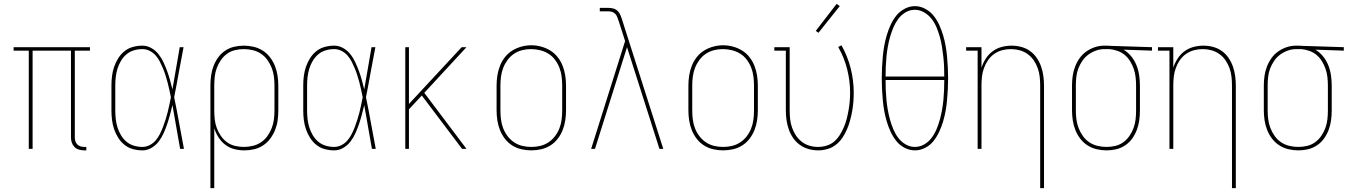

<svg xmlns="http://www.w3.org/2000/svg" viewBox="-20 -776 7040 1001"><path d="M419 8Q405 8 391.5 4Q378 0 368.5 -9.5Q359 -19 354.5 -32Q350 -45 350 -59V-512H150V0H130V-512H51V-530H449V-512H370V-59Q370 -49 373 -39.5Q376 -30 383 -23Q390 -16 399.5 -13Q409 -10 419 -10H430V8Z M722 8Q698 8 673.5 1.5Q649 -5 629.5 -20.5Q610 -36 596.5 -57.5Q583 -79 575 -102.5Q567 -126 564 -150.5Q561 -175 561 -200V-330Q561 -355 564 -379.5Q567 -404 575 -427.5Q583 -451 596.5 -472.5Q610 -494 629.5 -509.5Q649 -525 673.5 -531.5Q698 -538 722 -538Q747 -538 769 -525.5Q791 -513 806.5 -493.5Q822 -474 832.5 -451Q843 -428 851.5 -405Q860 -382 866.5 -358Q873 -334 879 -310Q889 -365 898 -420Q907 -475 917 -530H937Q924 -465 912.5 -399.5Q901 -334 888 -269Q902 -202 914 -134.5Q926 -67 939 0H919Q909 -57 899 -114Q889 -171 879 -228Q873 -203 866.5 -178.5Q860 -154 852 -130Q844 -106 833.5 -82.5Q823 -59 808 -39Q793 -19 770.5 -5.5Q748 8 722 8ZM722 -10Q742 -10 760.5 -19.5Q779 -29 792 -44.5Q805 -60 814 -78Q823 -96 830 -114.5Q837 -133 843 -152Q849 -171 854 -190.5Q859 -210 863 -229.5Q867 -249 871 -269Q867 -288 863 -307Q859 -326 854 -345Q849 -364 843 -383Q837 -402 829.5 -420Q822 -438 813 -455.5Q804 -473 791 -487.5Q778 -502 760 -511Q742 -520 722 -520Q700 -520 678 -513.5Q656 -507 639 -492.5Q622 -478 610.5 -458.5Q599 -439 592.5 -418Q586 -397 583.5 -374.5Q581 -352 581 -330V-200Q581 -178 583.5 -155.5Q586 -133 592.5 -112Q599 -91 610.5 -71.5Q622 -52 639 -37.5Q656 -23 678 -16.5Q700 -10 722 -10Z M1077 205V-330Q1077 -356 1080.5 -381.5Q1084 -407 1093 -431Q1102 -455 1117 -476Q1132 -497 1153.5 -511.5Q1175 -526 1200 -532Q1225 -538 1251 -538Q1277 -538 1302.5 -532Q1328 -526 1350 -512Q1372 -498 1388 -477Q1404 -456 1413.5 -432Q1423 -408 1427 -382Q1431 -356 1431 -330V-200Q1431 -174 1427.5 -148.5Q1424 -123 1414.5 -99Q1405 -75 1389.5 -54Q1374 -33 1352.5 -18.5Q1331 -4 1305.5 2Q1280 8 1254 8Q1228 8 1202 1.5Q1176 -5 1155 -21Q1134 -37 1119.5 -59.5Q1105 -82 1097 -107V205ZM1251 -10Q1274 -10 1297.5 -15.5Q1321 -21 1340.5 -34Q1360 -47 1374 -66.5Q1388 -86 1396.5 -108Q1405 -130 1408 -153Q1411 -176 1411 -200V-330Q1411 -354 1408 -377Q1405 -400 1396.5 -422Q1388 -444 1374 -463.5Q1360 -483 1340.5 -496Q1321 -509 1297.5 -514.5Q1274 -520 1251 -520Q1228 -520 1205 -514.5Q1182 -509 1163.5 -495.5Q1145 -482 1131.5 -462.5Q1118 -443 1110 -421Q1102 -399 1099.5 -376Q1097 -353 1097 -330V-200Q1097 -177 1099.5 -154Q1102 -131 1110 -109Q1118 -87 1131.5 -67.5Q1145 -48 1163.5 -34.5Q1182 -21 1205 -15.5Q1228 -10 1251 -10Z M1722 8Q1698 8 1673.5 1.5Q1649 -5 1629.5 -20.5Q1610 -36 1596.5 -57.5Q1583 -79 1575 -102.5Q1567 -126 1564 -150.5Q1561 -175 1561 -200V-330Q1561 -355 1564 -379.5Q1567 -404 1575 -427.5Q1583 -451 1596.5 -472.5Q1610 -494 1629.5 -509.5Q1649 -525 1673.5 -531.5Q1698 -538 1722 -538Q1747 -538 1769 -525.5Q1791 -513 1806.5 -493.5Q1822 -474 1832.5 -451Q1843 -428 1851.5 -405Q1860 -382 1866.5 -358Q1873 -334 1879 -310Q1889 -365 1898 -420Q1907 -475 1917 -530H1937Q1924 -465 1912.5 -399.5Q1901 -334 1888 -269Q1902 -202 1914 -134.5Q1926 -67 1939 0H1919Q1909 -57 1899 -114Q1889 -171 1879 -228Q1873 -203 1866.5 -178.5Q1860 -154 1852 -130Q1844 -106 1833.5 -82.5Q1823 -59 1808 -39Q1793 -19 1770.5 -5.5Q1748 8 1722 8ZM1722 -10Q1742 -10 1760.5 -19.5Q1779 -29 1792 -44.5Q1805 -60 1814 -78Q1823 -96 1830 -114.5Q1837 -133 1843 -152Q1849 -171 1854 -190.5Q1859 -210 1863 -229.5Q1867 -249 1871 -269Q1867 -288 1863 -307Q1859 -326 1854 -345Q1849 -364 1843 -383Q1837 -402 1829.5 -420Q1822 -438 1813 -455.5Q1804 -473 1791 -487.5Q1778 -502 1760 -511Q1742 -520 1722 -520Q1700 -520 1678 -513.5Q1656 -507 1639 -492.5Q1622 -478 1610.5 -458.5Q1599 -439 1592.5 -418Q1586 -397 1583.5 -374.5Q1581 -352 1581 -330V-200Q1581 -178 1583.5 -155.5Q1586 -133 1592.5 -112Q1599 -91 1610.5 -71.5Q1622 -52 1639 -37.5Q1656 -23 1678 -16.5Q1700 -10 1722 -10Z M2093 0V-530H2112V-234L2387 -530H2412L2192 -292L2412 0H2389L2201 -249L2179 -278L2112 -206V0Z M2750 8Q2724 8 2698 2Q2672 -4 2650 -18Q2628 -32 2612 -53Q2596 -74 2586.5 -98Q2577 -122 2573 -148Q2569 -174 2569 -200V-330Q2569 -356 2573 -382Q2577 -408 2586.5 -432.5Q2596 -457 2612.5 -478Q2629 -499 2651 -512.5Q2673 -526 2698.5 -533Q2724 -540 2750 -540Q2776 -540 2801.5 -533Q2827 -526 2849 -512.5Q2871 -499 2887.5 -478Q2904 -457 2913.5 -432.5Q2923 -408 2927 -382Q2931 -356 2931 -330V-200Q2931 -174 2927 -148Q2923 -122 2913.5 -98Q2904 -74 2888 -53Q2872 -32 2850 -18Q2828 -4 2802 2Q2776 8 2750 8ZM2750 -10Q2774 -10 2797 -15.5Q2820 -21 2839.5 -34Q2859 -47 2873.5 -66Q2888 -85 2896.5 -107Q2905 -129 2908 -152.5Q2911 -176 2911 -200V-330Q2911 -354 2908 -377.5Q2905 -401 2896.5 -423Q2888 -445 2873.5 -464.5Q2859 -484 2838.5 -496.5Q2818 -509 2794.5 -514.5Q2771 -520 2748 -520Q2724 -520 2701 -514Q2678 -508 2659 -495Q2640 -482 2626 -463Q2612 -444 2603.5 -422Q2595 -400 2592 -376.5Q2589 -353 2589 -330V-200Q2589 -176 2592 -152.5Q2595 -129 2603.5 -107Q2612 -85 2626.5 -66Q2641 -47 2660.5 -34Q2680 -21 2703 -15.5Q2726 -10 2750 -10Z M3062 0 3239 -562 3206 -665Q3206 -665 3206 -665Q3206 -665 3206 -666L3205 -667Q3202 -676 3198.5 -686Q3195 -696 3188 -703.5Q3181 -711 3171 -714Q3161 -717 3151 -717H3107V-735H3151Q3165 -735 3178 -731.5Q3191 -728 3200.5 -718.5Q3210 -709 3215 -696.5Q3220 -684 3224 -672V-671Q3224 -671 3224 -671Q3224 -671 3224 -671L3438 0H3418L3249 -530L3082 0Z M3750 8Q3724 8 3698 2Q3672 -4 3650 -18Q3628 -32 3612 -53Q3596 -74 3586.5 -98Q3577 -122 3573 -148Q3569 -174 3569 -200V-330Q3569 -356 3573 -382Q3577 -408 3586.5 -432.5Q3596 -457 3612.5 -478Q3629 -499 3651 -512.5Q3673 -526 3698.5 -533Q3724 -540 3750 -540Q3776 -540 3801.5 -533Q3827 -526 3849 -512.5Q3871 -499 3887.5 -478Q3904 -457 3913.5 -432.5Q3923 -408 3927 -382Q3931 -356 3931 -330V-200Q3931 -174 3927 -148Q3923 -122 3913.5 -98Q3904 -74 3888 -53Q3872 -32 3850 -18Q3828 -4 3802 2Q3776 8 3750 8ZM3750 -10Q3774 -10 3797 -15.5Q3820 -21 3839.5 -34Q3859 -47 3873.5 -66Q3888 -85 3896.5 -107Q3905 -129 3908 -152.5Q3911 -176 3911 -200V-330Q3911 -354 3908 -377.5Q3905 -401 3896.5 -423Q3888 -445 3873.5 -464.5Q3859 -484 3838.5 -496.5Q3818 -509 3794.5 -514.5Q3771 -520 3748 -520Q3724 -520 3701 -514Q3678 -508 3659 -495Q3640 -482 3626 -463Q3612 -444 3603.5 -422Q3595 -400 3592 -376.5Q3589 -353 3589 -330V-200Q3589 -176 3592 -152.5Q3595 -129 3603.5 -107Q3612 -85 3626.5 -66Q3641 -47 3660.5 -34Q3680 -21 3703 -15.5Q3726 -10 3750 -10Z M4245 8Q4220 8 4195.5 1Q4171 -6 4150.5 -20.5Q4130 -35 4115.5 -56Q4101 -77 4092.5 -101Q4084 -125 4080.5 -150Q4077 -175 4077 -200V-512H4017V-530H4097V-200Q4097 -177 4099.5 -154.5Q4102 -132 4109.5 -110.5Q4117 -89 4129.5 -70Q4142 -51 4160 -37Q4178 -23 4200 -16.5Q4222 -10 4245 -10Q4268 -10 4290.5 -17Q4313 -24 4330 -39Q4347 -54 4359 -73.5Q4371 -93 4380 -114Q4389 -135 4394.5 -157Q4400 -179 4404 -201.5Q4408 -224 4410 -247Q4412 -270 4412 -293Q4412 -355 4396.5 -416Q4381 -477 4350 -531L4367 -540Q4399 -483 4415 -420Q4431 -357 4431 -293Q4431 -268 4429 -243.5Q4427 -219 4422.5 -194.5Q4418 -170 4411.5 -146.5Q4405 -123 4395 -100Q4385 -77 4371 -56.5Q4357 -36 4337.5 -21Q4318 -6 4294 1Q4270 8 4245 8ZM4247 -605 4233 -615 4342 -756 4358 -744Z M4750 8Q4722 8 4696 -5.5Q4670 -19 4652.5 -41.5Q4635 -64 4623 -90Q4611 -116 4603 -143Q4595 -170 4590 -198Q4585 -226 4582.5 -254Q4580 -282 4578.5 -310.5Q4577 -339 4577 -368Q4577 -396 4578.5 -424.5Q4580 -453 4582.5 -481Q4585 -509 4590 -537Q4595 -565 4603 -592Q4611 -619 4623 -645.5Q4635 -672 4652.5 -694Q4670 -716 4696 -730Q4722 -744 4750 -744Q4778 -744 4804 -730Q4830 -716 4847.5 -694Q4865 -672 4877 -645.5Q4889 -619 4897 -592Q4905 -565 4910 -537Q4915 -509 4917.5 -481Q4920 -453 4921.5 -424.5Q4923 -396 4923 -367Q4923 -339 4921.5 -310.5Q4920 -282 4917.5 -254Q4915 -226 4910 -198Q4905 -170 4897 -143Q4889 -116 4877 -90Q4865 -64 4847.5 -41.5Q4830 -19 4804 -5.5Q4778 8 4750 8ZM4597 -377H4903Q4903 -403 4902 -429Q4901 -455 4898 -480.5Q4895 -506 4891 -532Q4887 -558 4880 -583Q4873 -608 4863 -632.5Q4853 -657 4837 -677.5Q4821 -698 4798 -711.5Q4775 -725 4749 -725Q4723 -725 4700 -711Q4677 -697 4662 -676Q4647 -655 4637 -631Q4627 -607 4620 -582Q4613 -557 4608.5 -531.5Q4604 -506 4601.5 -480Q4599 -454 4598 -428Q4597 -402 4597 -377ZM4750 -10Q4776 -10 4799 -23.5Q4822 -37 4837.5 -58Q4853 -79 4863 -103Q4873 -127 4880 -152.5Q4887 -178 4891.5 -203.5Q4896 -229 4898.5 -255Q4901 -281 4902 -307Q4903 -333 4903 -359H4597Q4597 -333 4598 -307Q4599 -281 4601.5 -255Q4604 -229 4608.5 -203.5Q4613 -178 4620 -152.5Q4627 -127 4637 -103Q4647 -79 4662.5 -58Q4678 -37 4701 -23.5Q4724 -10 4750 -10Z M5403 205V-330Q5403 -353 5400.5 -376Q5398 -399 5390 -421Q5382 -443 5369 -462Q5356 -481 5337 -494.5Q5318 -508 5295.5 -514Q5273 -520 5250 -520Q5227 -520 5204.5 -514Q5182 -508 5163 -494.5Q5144 -481 5131 -462Q5118 -443 5110 -421Q5102 -399 5099.5 -376Q5097 -353 5097 -330V0H5077V-512H5017V-530H5097V-423Q5105 -448 5119.5 -470.5Q5134 -493 5155 -508.5Q5176 -524 5201.5 -531Q5227 -538 5254 -538Q5279 -538 5304 -531.5Q5329 -525 5349.5 -510.5Q5370 -496 5384.5 -475Q5399 -454 5407.5 -430Q5416 -406 5419.5 -380.5Q5423 -355 5423 -330V205Z M5749 8Q5723 8 5697.5 2Q5672 -4 5650 -18Q5628 -32 5612 -53Q5596 -74 5586.5 -98Q5577 -122 5573 -148Q5569 -174 5569 -200V-330Q5569 -355 5572.5 -380Q5576 -405 5585 -428.5Q5594 -452 5608.5 -472.5Q5623 -493 5643.5 -507.5Q5664 -522 5688 -530Q5712 -538 5737 -538Q5740 -538 5743.5 -538Q5747 -538 5750 -538Q5754 -538 5758 -538Q5762 -538 5766 -537L5986 -530V-512L5838 -517Q5861 -503 5878 -482Q5895 -461 5905 -436Q5915 -411 5919 -384Q5923 -357 5923 -330V-200Q5923 -174 5919.5 -148.5Q5916 -123 5907 -99Q5898 -75 5883 -54Q5868 -33 5846.5 -18.5Q5825 -4 5800 2Q5775 8 5749 8ZM5749 -10Q5772 -10 5795 -15.5Q5818 -21 5836.5 -34.5Q5855 -48 5868.5 -67.5Q5882 -87 5890 -109Q5898 -131 5900.5 -154Q5903 -177 5903 -200V-330Q5903 -352 5900.5 -374Q5898 -396 5891 -416.5Q5884 -437 5872.5 -456Q5861 -475 5844.5 -489Q5828 -503 5807 -510.5Q5786 -518 5764 -520H5750Q5747 -520 5744.5 -520Q5742 -520 5739 -520Q5716 -520 5694.5 -512.5Q5673 -505 5654.5 -491.5Q5636 -478 5623 -459Q5610 -440 5602 -419Q5594 -398 5591.5 -375.5Q5589 -353 5589 -330V-200Q5589 -176 5592 -153Q5595 -130 5603.5 -108Q5612 -86 5626 -66.5Q5640 -47 5659.5 -34Q5679 -21 5702.5 -15.5Q5726 -10 5749 -10Z M6403 205V-330Q6403 -353 6400.5 -376Q6398 -399 6390 -421Q6382 -443 6369 -462Q6356 -481 6337 -494.5Q6318 -508 6295.5 -514Q6273 -520 6250 -520Q6227 -520 6204.5 -514Q6182 -508 6163 -494.5Q6144 -481 6131 -462Q6118 -443 6110 -421Q6102 -399 6099.5 -376Q6097 -353 6097 -330V0H6077V-512H6017V-530H6097V-423Q6105 -448 6119.5 -470.5Q6134 -493 6155 -508.5Q6176 -524 6201.5 -531Q6227 -538 6254 -538Q6279 -538 6304 -531.5Q6329 -525 6349.5 -510.5Q6370 -496 6384.5 -475Q6399 -454 6407.5 -430Q6416 -406 6419.5 -380.5Q6423 -355 6423 -330V205Z M6749 8Q6723 8 6697.5 2Q6672 -4 6650 -18Q6628 -32 6612 -53Q6596 -74 6586.5 -98Q6577 -122 6573 -148Q6569 -174 6569 -200V-330Q6569 -355 6572.5 -380Q6576 -405 6585 -428.5Q6594 -452 6608.5 -472.5Q6623 -493 6643.5 -507.5Q6664 -522 6688 -530Q6712 -538 6737 -538Q6740 -538 6743.5 -538Q6747 -538 6750 -538Q6754 -538 6758 -538Q6762 -538 6766 -537L6986 -530V-512L6838 -517Q6861 -503 6878 -482Q6895 -461 6905 -436Q6915 -411 6919 -384Q6923 -357 6923 -330V-200Q6923 -174 6919.5 -148.5Q6916 -123 6907 -99Q6898 -75 6883 -54Q6868 -33 6846.5 -18.5Q6825 -4 6800 2Q6775 8 6749 8ZM6749 -10Q6772 -10 6795 -15.5Q6818 -21 6836.5 -34.5Q6855 -48 6868.5 -67.5Q6882 -87 6890 -109Q6898 -131 6900.5 -154Q6903 -177 6903 -200V-330Q6903 -352 6900.5 -374Q6898 -396 6891 -416.5Q6884 -437 6872.5 -456Q6861 -475 6844.5 -489Q6828 -503 6807 -510.5Q6786 -518 6764 -520H6750Q6747 -520 6744.5 -520Q6742 -520 6739 -520Q6716 -520 6694.5 -512.5Q6673 -505 6654.5 -491.5Q6636 -478 6623 -459Q6610 -440 6602 -419Q6594 -398 6591.5 -375.5Q6589 -353 6589 -330V-200Q6589 -176 6592 -153Q6595 -130 6603.5 -108Q6612 -86 6626 -66.5Q6640 -47 6659.5 -34Q6679 -21 6702.5 -15.5Q6726 -10 6749 -10Z"/></svg>

Font: Iosevka Slab Thin
Style: Regular
Weight: 100
Monospace: yes
Designer: Belleve Invis
Foundry: Belleve Invis
Version: Version 11.1.0; ttfautohint (v1.8.3)